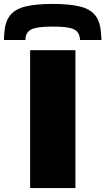

<svg xmlns="http://www.w3.org/2000/svg" viewBox="-58 -955 535 975"><path d="M95 0V-700H325V0ZM210 -935Q295 -935 348 -922Q401 -909 426.5 -876Q452 -843 455 -784Q457 -768 457 -752H348Q348 -755 348 -758Q348 -761 347 -764Q343 -794 315.5 -807Q288 -820 210 -820Q132 -820 104 -807Q76 -794 72 -764Q72 -761 71.5 -758Q71 -755 71 -752H-38Q-38 -768 -36 -785Q-33 -843 -7.5 -876Q18 -909 71 -922Q124 -935 210 -935Z"/></svg>

Font: Georama ExtraExtended
Style: Bold
Weight: 700
Width: 8
Designer: Jean-Baptiste Levee
Foundry: Production Type
Version: Version 1.000